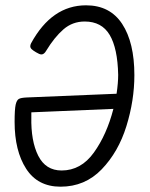

<svg xmlns="http://www.w3.org/2000/svg" viewBox="-20 -693 563 723"><path d="M486 -410Q486 -315 456 -218Q426 -121 363 -55.5Q300 10 208 10Q122 10 78.5 -57.5Q35 -125 35 -234Q35 -281 39 -299Q43 -316 51 -320.5Q59 -325 81 -326L419 -340Q425 -381 425 -411Q423 -511 393 -561.5Q363 -612 299 -612Q253 -612 219 -582.5Q185 -553 154 -502Q146 -488 136 -488Q129 -488 116 -496Q104 -503 99 -508Q94 -513 94 -519Q94 -524 97 -530Q175 -673 304 -673Q394 -673 440 -603Q486 -533 486 -410ZM407 -283 98 -270V-253Q96 -162 124 -106.5Q152 -51 212 -51Q285 -51 333.5 -118.5Q382 -186 407 -283Z"/></svg>

Font: Farsan
Style: Regular
Weight: 400
Version: Version 1.001g;PS 1.001;hotconv 1.0.86;makeotf.lib2.5.63406 